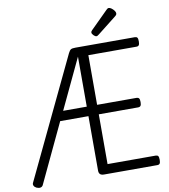

<svg xmlns="http://www.w3.org/2000/svg" viewBox="-133 -1465 1405 1592"><g transform="rotate(-10 569.0 -668.5)"><path d="M1063 0H614Q592 0 581.5 -10Q571 -20 571 -40V-499H333L98 -1Q91 12 77 15Q63 18 44 10Q28 2 22 -10.5Q16 -23 23 -36L503 -1042Q514 -1064 524.5 -1070.5Q535 -1077 563 -1077H1063Q1078 -1077 1084 -1068.5Q1090 -1060 1090 -1037Q1090 -1015 1084 -1006Q1078 -997 1063 -997H658V-579H989Q1004 -579 1010.5 -570.5Q1017 -562 1017 -539Q1017 -517 1010.5 -508Q1004 -499 989 -499H658V-80H1063Q1078 -80 1084 -71.5Q1090 -63 1090 -40Q1090 -18 1084 -9Q1078 0 1063 0ZM372 -579H571V-1000ZM753 -1140Q741 -1140 728 -1153.5Q715 -1167 715 -1177Q715 -1181 716.5 -1185Q718 -1189 724 -1195L872 -1342Q877 -1347 881.5 -1350Q886 -1353 892 -1353Q902 -1353 914.5 -1344Q927 -1335 936.5 -1322.5Q946 -1310 946 -1300Q946 -1293 943.5 -1288Q941 -1283 931 -1275L772 -1150Q766 -1146 761.5 -1143Q757 -1140 753 -1140Z"/></g></svg>

Font: Playwrite PT
Style: Regular
Weight: 400
Designer: Veronika Burian, José Scaglione
Foundry: TypeTogether
Version: Version 1.002